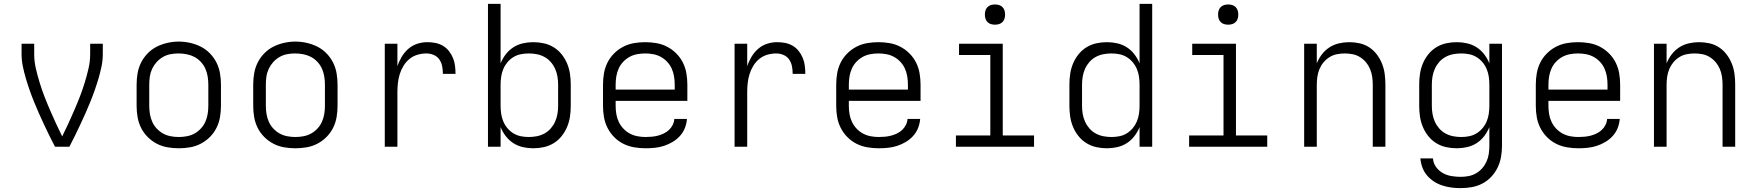

<svg xmlns="http://www.w3.org/2000/svg" viewBox="-20 -755 9040 988"><path d="M263 0Q248 -28 234 -57Q220 -86 206.5 -114.5Q193 -143 180 -172.5Q167 -202 155 -231.5Q143 -261 132.5 -291Q122 -321 113 -351.5Q104 -382 97.5 -413.5Q91 -445 91 -477V-530H156V-477Q156 -439 164.5 -402.5Q173 -366 184 -330Q195 -294 208.5 -259Q222 -224 237 -189.5Q252 -155 267.5 -121Q283 -87 300 -53Q317 -87 332.5 -121Q348 -155 363 -189.5Q378 -224 391.5 -259Q405 -294 416 -330Q427 -366 435.5 -402.5Q444 -439 444 -477V-530H509V-477Q509 -445 502.5 -413.5Q496 -382 487 -351.5Q478 -321 467.5 -291Q457 -261 445 -231.5Q433 -202 420 -172.5Q407 -143 393.5 -114.5Q380 -86 366 -57Q352 -28 337 0Z M900 8Q871 8 842 3Q813 -2 787 -15.5Q761 -29 740 -50Q719 -71 706 -97Q693 -123 688 -152Q683 -181 683 -210V-320Q683 -349 688 -378Q693 -407 706 -433Q719 -459 740 -480.5Q761 -502 787 -515Q813 -528 842 -534.5Q871 -541 900 -541Q929 -541 958 -534.5Q987 -528 1013 -515Q1039 -502 1060 -480.5Q1081 -459 1094 -433Q1107 -407 1112 -378Q1117 -349 1117 -320V-210Q1117 -181 1112 -152Q1107 -123 1094 -97Q1081 -71 1060 -50Q1039 -29 1013 -15.5Q987 -2 958 3Q929 8 900 8ZM900 -50Q921 -50 942 -54Q963 -58 981 -68Q999 -78 1013.5 -93.5Q1028 -109 1036.5 -128Q1045 -147 1048.5 -168Q1052 -189 1052 -210V-320Q1052 -341 1048.5 -362Q1045 -383 1036.5 -402Q1028 -421 1013 -437Q998 -453 979.5 -462.5Q961 -472 940 -476Q919 -480 898 -480Q877 -480 856.5 -476Q836 -472 818 -461.5Q800 -451 786 -435.5Q772 -420 763 -401Q754 -382 751 -361.5Q748 -341 748 -320V-210Q748 -189 751.5 -168Q755 -147 763.5 -128Q772 -109 786.5 -93.5Q801 -78 819 -68Q837 -58 858 -54Q879 -50 900 -50Z M1500 8Q1471 8 1442 3Q1413 -2 1387 -15.5Q1361 -29 1340 -50Q1319 -71 1306 -97Q1293 -123 1288 -152Q1283 -181 1283 -210V-320Q1283 -349 1288 -378Q1293 -407 1306 -433Q1319 -459 1340 -480.5Q1361 -502 1387 -515Q1413 -528 1442 -534.5Q1471 -541 1500 -541Q1529 -541 1558 -534.5Q1587 -528 1613 -515Q1639 -502 1660 -480.5Q1681 -459 1694 -433Q1707 -407 1712 -378Q1717 -349 1717 -320V-210Q1717 -181 1712 -152Q1707 -123 1694 -97Q1681 -71 1660 -50Q1639 -29 1613 -15.5Q1587 -2 1558 3Q1529 8 1500 8ZM1500 -50Q1521 -50 1542 -54Q1563 -58 1581 -68Q1599 -78 1613.5 -93.5Q1628 -109 1636.5 -128Q1645 -147 1648.5 -168Q1652 -189 1652 -210V-320Q1652 -341 1648.5 -362Q1645 -383 1636.5 -402Q1628 -421 1613 -437Q1598 -453 1579.5 -462.5Q1561 -472 1540 -476Q1519 -480 1498 -480Q1477 -480 1456.5 -476Q1436 -472 1418 -461.5Q1400 -451 1386 -435.5Q1372 -420 1363 -401Q1354 -382 1351 -361.5Q1348 -341 1348 -320V-210Q1348 -189 1351.5 -168Q1355 -147 1363.5 -128Q1372 -109 1386.5 -93.5Q1401 -78 1419 -68Q1437 -58 1458 -54Q1479 -50 1500 -50Z M1960 0V-530H2025V-414Q2033 -439 2047 -462.5Q2061 -486 2081 -503.5Q2101 -521 2126.5 -529.5Q2152 -538 2179 -538Q2200 -538 2220.5 -534Q2241 -530 2259 -519.5Q2277 -509 2290 -492.5Q2303 -476 2311 -456.5Q2319 -437 2321.5 -416Q2324 -395 2324 -375H2259Q2259 -394 2255.5 -413Q2252 -432 2241.5 -448Q2231 -464 2212.5 -472Q2194 -480 2175 -480Q2152 -480 2129 -473.5Q2106 -467 2087.5 -452Q2069 -437 2056.5 -416.5Q2044 -396 2037 -373.5Q2030 -351 2027.5 -327.5Q2025 -304 2025 -281V0Z M2724 8Q2697 8 2670.5 2Q2644 -4 2621.5 -18.5Q2599 -33 2582.5 -54.5Q2566 -76 2556 -101V0H2491V-735H2556V-429Q2566 -454 2582.5 -475.5Q2599 -497 2621.5 -511.5Q2644 -526 2670.5 -532Q2697 -538 2724 -538Q2752 -538 2779 -532Q2806 -526 2829.5 -511.5Q2853 -497 2870.5 -475Q2888 -453 2898.5 -427.5Q2909 -402 2913 -375Q2917 -348 2917 -320V-210Q2917 -182 2913 -155Q2909 -128 2898.5 -102.5Q2888 -77 2870.5 -55Q2853 -33 2829.5 -18.5Q2806 -4 2779 2Q2752 8 2724 8ZM2701 -50Q2722 -50 2742.5 -54Q2763 -58 2781.5 -68Q2800 -78 2814 -94Q2828 -110 2836.5 -129Q2845 -148 2848.5 -168.5Q2852 -189 2852 -210V-320Q2852 -341 2848.5 -361.5Q2845 -382 2836.5 -401Q2828 -420 2814 -436Q2800 -452 2781.5 -462Q2763 -472 2742.5 -476Q2722 -480 2701 -480Q2680 -480 2660 -476Q2640 -472 2622.5 -461.5Q2605 -451 2591.5 -435Q2578 -419 2570 -400Q2562 -381 2559 -360.5Q2556 -340 2556 -320V-210Q2556 -190 2559 -169.5Q2562 -149 2570 -130Q2578 -111 2591.5 -95Q2605 -79 2622.5 -68.5Q2640 -58 2660 -54Q2680 -50 2701 -50Z M3302 8Q3273 8 3243.5 3Q3214 -2 3188 -15Q3162 -28 3141 -49Q3120 -70 3106.5 -96.5Q3093 -123 3088 -152Q3083 -181 3083 -210V-320Q3083 -349 3088 -378Q3093 -407 3106 -433Q3119 -459 3140 -480Q3161 -501 3187 -514.5Q3213 -528 3242 -533Q3271 -538 3300 -538Q3329 -538 3358 -533Q3387 -528 3413 -514.5Q3439 -501 3460 -480Q3481 -459 3494 -433Q3507 -407 3512 -378Q3517 -349 3517 -320V-236H3148V-210Q3148 -189 3151.5 -168Q3155 -147 3164 -128Q3173 -109 3187.5 -93.5Q3202 -78 3220.5 -68Q3239 -58 3260 -54Q3281 -50 3302 -50Q3318 -50 3334 -51.5Q3350 -53 3365.5 -57Q3381 -61 3395.5 -68Q3410 -75 3422 -86Q3434 -97 3441.5 -112Q3449 -127 3450 -143H3515Q3513 -118 3504 -95.5Q3495 -73 3478.5 -55Q3462 -37 3441 -24.5Q3420 -12 3397 -4.5Q3374 3 3350 5.5Q3326 8 3302 8ZM3148 -294H3452V-320Q3452 -341 3448.5 -362Q3445 -383 3436.5 -402Q3428 -421 3413.5 -436.5Q3399 -452 3381 -462Q3363 -472 3342 -476Q3321 -480 3300 -480Q3279 -480 3258 -476Q3237 -472 3219 -462Q3201 -452 3186.5 -436.5Q3172 -421 3163.5 -402Q3155 -383 3151.5 -362Q3148 -341 3148 -320Z M3760 0V-530H3825V-414Q3833 -439 3847 -462.5Q3861 -486 3881 -503.5Q3901 -521 3926.5 -529.5Q3952 -538 3979 -538Q4000 -538 4020.5 -534Q4041 -530 4059 -519.5Q4077 -509 4090 -492.5Q4103 -476 4111 -456.5Q4119 -437 4121.5 -416Q4124 -395 4124 -375H4059Q4059 -394 4055.5 -413Q4052 -432 4041.5 -448Q4031 -464 4012.5 -472Q3994 -480 3975 -480Q3952 -480 3929 -473.5Q3906 -467 3887.5 -452Q3869 -437 3856.5 -416.5Q3844 -396 3837 -373.5Q3830 -351 3827.5 -327.5Q3825 -304 3825 -281V0Z M4502 8Q4473 8 4443.5 3Q4414 -2 4388 -15Q4362 -28 4341 -49Q4320 -70 4306.5 -96.5Q4293 -123 4288 -152Q4283 -181 4283 -210V-320Q4283 -349 4288 -378Q4293 -407 4306 -433Q4319 -459 4340 -480Q4361 -501 4387 -514.5Q4413 -528 4442 -533Q4471 -538 4500 -538Q4529 -538 4558 -533Q4587 -528 4613 -514.5Q4639 -501 4660 -480Q4681 -459 4694 -433Q4707 -407 4712 -378Q4717 -349 4717 -320V-236H4348V-210Q4348 -189 4351.5 -168Q4355 -147 4364 -128Q4373 -109 4387.5 -93.5Q4402 -78 4420.5 -68Q4439 -58 4460 -54Q4481 -50 4502 -50Q4518 -50 4534 -51.5Q4550 -53 4565.5 -57Q4581 -61 4595.5 -68Q4610 -75 4622 -86Q4634 -97 4641.5 -112Q4649 -127 4650 -143H4715Q4713 -118 4704 -95.5Q4695 -73 4678.5 -55Q4662 -37 4641 -24.5Q4620 -12 4597 -4.5Q4574 3 4550 5.5Q4526 8 4502 8ZM4348 -294H4652V-320Q4652 -341 4648.5 -362Q4645 -383 4636.5 -402Q4628 -421 4613.5 -436.5Q4599 -452 4581 -462Q4563 -472 4542 -476Q4521 -480 4500 -480Q4479 -480 4458 -476Q4437 -472 4419 -462Q4401 -452 4386.5 -436.5Q4372 -421 4363.5 -402Q4355 -383 4351.5 -362Q4348 -341 4348 -320Z M4899 0V-58H5076V-472H4915V-530H5140V-58H5301V0ZM5100 -628Q5089 -628 5079 -631Q5069 -634 5061.5 -641.5Q5054 -649 5051 -659Q5048 -669 5048 -680Q5048 -691 5051 -701Q5054 -711 5061.5 -718.5Q5069 -726 5079 -729Q5089 -732 5100 -732Q5111 -732 5121 -729Q5131 -726 5138.5 -718.5Q5146 -711 5149 -701Q5152 -691 5152 -680Q5152 -669 5149 -659Q5146 -649 5138.5 -641.5Q5131 -634 5121 -631Q5111 -628 5100 -628Z M5676 8Q5648 8 5621 2Q5594 -4 5570.5 -18.5Q5547 -33 5529.5 -55Q5512 -77 5501.5 -102.5Q5491 -128 5487 -155Q5483 -182 5483 -210V-320Q5483 -348 5487 -375Q5491 -402 5501.5 -427.5Q5512 -453 5529.5 -475Q5547 -497 5570.5 -511.5Q5594 -526 5621 -532Q5648 -538 5676 -538Q5703 -538 5729.5 -532Q5756 -526 5778.5 -511.5Q5801 -497 5817.5 -475.5Q5834 -454 5844 -429V-735H5909V0H5844V-101Q5834 -76 5817.5 -54.5Q5801 -33 5778.5 -18.5Q5756 -4 5729.5 2Q5703 8 5676 8ZM5699 -50Q5699 -50 5699.5 -50Q5700 -50 5700 -50Q5720 -50 5740.5 -54Q5761 -58 5778.5 -69Q5796 -80 5809 -95.5Q5822 -111 5830 -130Q5838 -149 5841 -169.5Q5844 -190 5844 -210V-320Q5844 -340 5841 -360.5Q5838 -381 5830 -400Q5822 -419 5808.5 -435Q5795 -451 5777.5 -461.5Q5760 -472 5740 -476Q5720 -480 5699 -480Q5678 -480 5657.5 -476Q5637 -472 5618.5 -462Q5600 -452 5586 -436Q5572 -420 5563.5 -401Q5555 -382 5551.5 -361.5Q5548 -341 5548 -320V-210Q5548 -189 5551.5 -168.5Q5555 -148 5563.5 -129Q5572 -110 5586 -94Q5600 -78 5618.5 -68Q5637 -58 5657.5 -54Q5678 -50 5699 -50Z M6099 0V-58H6276V-472H6115V-530H6340V-58H6501V0ZM6300 -628Q6289 -628 6279 -631Q6269 -634 6261.5 -641.5Q6254 -649 6251 -659Q6248 -669 6248 -680Q6248 -691 6251 -701Q6254 -711 6261.5 -718.5Q6269 -726 6279 -729Q6289 -732 6300 -732Q6311 -732 6321 -729Q6331 -726 6338.5 -718.5Q6346 -711 6349 -701Q6352 -691 6352 -680Q6352 -669 6349 -659Q6346 -649 6338.5 -641.5Q6331 -634 6321 -631Q6311 -628 6300 -628Z M6691 0V-530H6756V-429Q6766 -454 6782.5 -475.5Q6799 -497 6821.5 -511.5Q6844 -526 6870.5 -532Q6897 -538 6923 -538Q6950 -538 6977 -532Q7004 -526 7026.5 -511Q7049 -496 7065.5 -474Q7082 -452 7092 -426.5Q7102 -401 7105.5 -374Q7109 -347 7109 -320V0H7044V-320Q7044 -340 7041 -360.5Q7038 -381 7030 -400Q7022 -419 7009 -434.5Q6996 -450 6978.5 -461Q6961 -472 6940.5 -476Q6920 -480 6900 -480Q6880 -480 6859.5 -476Q6839 -472 6821.5 -461Q6804 -450 6791 -434.5Q6778 -419 6770 -400Q6762 -381 6759 -360.5Q6756 -340 6756 -320V0Z M7496 213Q7472 213 7448.5 210Q7425 207 7402 199.5Q7379 192 7359 179Q7339 166 7323.5 148Q7308 130 7299.5 107Q7291 84 7289 60H7354Q7355 84 7369.5 104Q7384 124 7404.5 135.5Q7425 147 7449 151Q7473 155 7496 155Q7517 155 7537.5 151Q7558 147 7576 136.5Q7594 126 7607.5 110.5Q7621 95 7629.5 76Q7638 57 7641 36.5Q7644 16 7644 -5V-101Q7634 -76 7617.5 -54.5Q7601 -33 7578.5 -18.5Q7556 -4 7529.5 2Q7503 8 7476 8Q7448 8 7421 2Q7394 -4 7370.5 -18.5Q7347 -33 7329.5 -55Q7312 -77 7301.5 -102.5Q7291 -128 7287 -155Q7283 -182 7283 -210V-320Q7283 -348 7287 -375Q7291 -402 7301.5 -427.5Q7312 -453 7329.5 -475Q7347 -497 7370.5 -511.5Q7394 -526 7421 -532Q7448 -538 7476 -538Q7503 -538 7529.5 -532Q7556 -526 7578.5 -511.5Q7601 -497 7617.5 -475.5Q7634 -454 7644 -429V-530H7709V-5Q7709 24 7704 52.5Q7699 81 7686.5 107Q7674 133 7654 154.5Q7634 176 7608 189.5Q7582 203 7553.5 208Q7525 213 7496 213ZM7499 -50Q7520 -50 7540 -54Q7560 -58 7577.5 -68.5Q7595 -79 7608.5 -95Q7622 -111 7630 -130Q7638 -149 7641 -169.5Q7644 -190 7644 -210V-320Q7644 -340 7641 -360.5Q7638 -381 7630 -400Q7622 -419 7608.5 -435Q7595 -451 7577.5 -461.5Q7560 -472 7540 -476Q7520 -480 7499 -480Q7478 -480 7457.5 -476Q7437 -472 7418.5 -462Q7400 -452 7386 -436Q7372 -420 7363.5 -401Q7355 -382 7351.5 -361.5Q7348 -341 7348 -320V-210Q7348 -189 7351.5 -168.5Q7355 -148 7363.5 -129Q7372 -110 7386 -94Q7400 -78 7418.5 -68Q7437 -58 7457.5 -54Q7478 -50 7499 -50Z M8102 8Q8073 8 8043.5 3Q8014 -2 7988 -15Q7962 -28 7941 -49Q7920 -70 7906.5 -96.5Q7893 -123 7888 -152Q7883 -181 7883 -210V-320Q7883 -349 7888 -378Q7893 -407 7906 -433Q7919 -459 7940 -480Q7961 -501 7987 -514.5Q8013 -528 8042 -533Q8071 -538 8100 -538Q8129 -538 8158 -533Q8187 -528 8213 -514.5Q8239 -501 8260 -480Q8281 -459 8294 -433Q8307 -407 8312 -378Q8317 -349 8317 -320V-236H7948V-210Q7948 -189 7951.5 -168Q7955 -147 7964 -128Q7973 -109 7987.5 -93.5Q8002 -78 8020.5 -68Q8039 -58 8060 -54Q8081 -50 8102 -50Q8118 -50 8134 -51.5Q8150 -53 8165.5 -57Q8181 -61 8195.5 -68Q8210 -75 8222 -86Q8234 -97 8241.5 -112Q8249 -127 8250 -143H8315Q8313 -118 8304 -95.5Q8295 -73 8278.5 -55Q8262 -37 8241 -24.5Q8220 -12 8197 -4.5Q8174 3 8150 5.5Q8126 8 8102 8ZM7948 -294H8252V-320Q8252 -341 8248.5 -362Q8245 -383 8236.5 -402Q8228 -421 8213.5 -436.5Q8199 -452 8181 -462Q8163 -472 8142 -476Q8121 -480 8100 -480Q8079 -480 8058 -476Q8037 -472 8019 -462Q8001 -452 7986.5 -436.5Q7972 -421 7963.5 -402Q7955 -383 7951.5 -362Q7948 -341 7948 -320Z M8491 0V-530H8556V-429Q8566 -454 8582.5 -475.5Q8599 -497 8621.5 -511.5Q8644 -526 8670.5 -532Q8697 -538 8723 -538Q8750 -538 8777 -532Q8804 -526 8826.5 -511Q8849 -496 8865.5 -474Q8882 -452 8892 -426.5Q8902 -401 8905.5 -374Q8909 -347 8909 -320V0H8844V-320Q8844 -340 8841 -360.5Q8838 -381 8830 -400Q8822 -419 8809 -434.5Q8796 -450 8778.5 -461Q8761 -472 8740.5 -476Q8720 -480 8700 -480Q8680 -480 8659.5 -476Q8639 -472 8621.5 -461Q8604 -450 8591 -434.5Q8578 -419 8570 -400Q8562 -381 8559 -360.5Q8556 -340 8556 -320V0Z"/></svg>

Font: Iosevka Curly Light Extended
Style: Regular
Weight: 300
Width: 7
Monospace: yes
Designer: Belleve Invis
Foundry: Belleve Invis
Version: Version 11.1.0; ttfautohint (v1.8.3)